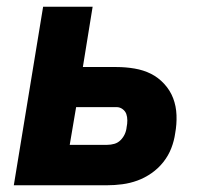

<svg xmlns="http://www.w3.org/2000/svg" viewBox="-20 -550 640 570"><path d="M21 0 108 -530H255L226 -351H326Q353 -351 379.5 -346.5Q406 -342 428 -331Q450 -320 467.5 -301Q485 -282 494 -258.5Q503 -235 504 -208Q505 -181 500 -154Q497 -132 488.5 -110Q480 -88 465 -69Q450 -50 430 -36Q410 -22 388 -14Q366 -6 343 -3Q320 0 298 0ZM187 -120H298Q309 -120 319.5 -123Q330 -126 338 -134Q346 -142 350.5 -152Q355 -162 356 -173Q358 -182 358 -192.5Q358 -203 355 -211.5Q352 -220 344 -226Q336 -232 326 -232H206Z"/></svg>

Font: Iosevka Curly HvExObl
Style: Regular
Weight: 900
Width: 7
Italic angle: -9°
Monospace: yes
Designer: Belleve Invis
Foundry: Belleve Invis
Version: Version 11.1.0; ttfautohint (v1.8.3)